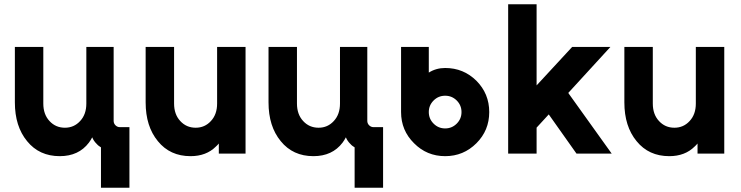

<svg xmlns="http://www.w3.org/2000/svg" viewBox="-20 -720 3473 900"><path d="M49.7 -500V-240Q49.7 -127.7 107 -58.3Q164 12 260.3 12Q348.7 12 396.7 -51.3Q401 -57.3 405 -63.5Q409 -69.7 412.3 -76.3Q419.3 -58.7 433.7 -45Q438.3 -39.7 443.3 -36Q448.3 -32.3 453.3 -29.3V160H586.7V-124H542Q530 -124 521.3 -132.7Q512.7 -141.3 512.7 -153.3V-500H384.7V-234.7Q384.7 -183.7 355.7 -152.7Q327 -121.3 284.3 -121.3Q240.7 -121.3 212 -152.7Q183 -183.7 183 -234.7V-500Z M662.7 -500V-240Q662.7 -127.7 720 -58.3Q777 12 873.3 12Q947 12 992.3 -33.3Q995.7 -36.3 999 -39.8Q1002.3 -43.3 1005.7 -47.3V0H1131V-500H997.7V-234.7Q997.7 -183.7 968.7 -152.7Q940 -121.3 897.3 -121.3Q853.7 -121.3 825 -152.7Q796 -183.7 796 -234.7V-500Z M1238.7 -500V-240Q1238.7 -127.7 1296 -58.3Q1353 12 1449.3 12Q1537.7 12 1585.7 -51.3Q1590 -57.3 1594 -63.5Q1598 -69.7 1601.3 -76.3Q1608.3 -58.7 1622.7 -45Q1627.3 -39.7 1632.3 -36Q1637.3 -32.3 1642.3 -29.3V160H1775.7V-124H1731Q1719 -124 1710.3 -132.7Q1701.7 -141.3 1701.7 -153.3V-500H1573.7V-234.7Q1573.7 -183.7 1544.7 -152.7Q1516 -121.3 1473.3 -121.3Q1429.7 -121.3 1401 -152.7Q1372 -183.7 1372 -234.7V-500Z M2066.7 -271.3Q2098.4 -271.3 2120.9 -248.9Q2143.3 -226.4 2143.3 -194.7Q2143.3 -162.9 2120.9 -140.5Q2098.4 -118 2066.7 -118Q2034.9 -118 2012.5 -140.5Q1990 -162.9 1990 -194.7Q1990 -226.4 2012.5 -248.9Q2034.9 -271.3 2066.7 -271.3ZM2066.7 -401.3Q2024.3 -401.3 1990 -379.7V-500H1860V-194.7Q1860 -108.7 1920.7 -48.7Q1980.7 12 2066.7 12Q2152.7 12 2213.3 -48.7Q2273.3 -108.7 2273.3 -194.7Q2273.3 -280.7 2213.3 -341.3Q2152.7 -401.3 2066.7 -401.3Z M2362 0H2495.3V-121.7L2552.3 -183.7L2682.3 0H2847.3L2643.7 -284.3L2841.3 -500H2662L2495.3 -319.7V-700H2362Z M2906.7 -500V-240Q2906.7 -127.7 2964 -58.3Q3021 12 3117.3 12Q3191 12 3236.3 -33.3Q3239.7 -36.3 3243 -39.8Q3246.3 -43.3 3249.7 -47.3V0H3375V-500H3241.7V-234.7Q3241.7 -183.7 3212.7 -152.7Q3184 -121.3 3141.3 -121.3Q3097.7 -121.3 3069 -152.7Q3040 -183.7 3040 -234.7V-500Z"/></svg>

Font: Unageo Variable
Style: Regular
Weight: 300
Designer: Richard Sepsi
Foundry: Richard Sepsi
Version: Version 2.200